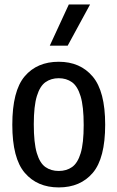

<svg xmlns="http://www.w3.org/2000/svg" viewBox="-20 -828 525 858"><path d="M242.5 9.5Q146.5 9.5 90.8 -55.5Q35 -120.5 35 -270.5Q35 -421.5 90.2 -486.8Q145.5 -552 242.5 -552Q338.5 -552 394.2 -486Q450 -420 450 -271Q450 -121 394.8 -55.8Q339.5 9.5 242.5 9.5ZM242.5 -64Q277 -64 302 -81.5Q327 -99 340.5 -143.5Q354 -188 354 -269Q354 -352.5 340.2 -397.8Q326.5 -443 301.5 -460.8Q276.5 -478.5 242.5 -478.5Q208.5 -478.5 183.5 -461Q158.5 -443.5 144.8 -398.8Q131 -354 131 -272.5Q131 -189.5 144.5 -144.2Q158 -99 183 -81.5Q208 -64 242.5 -64ZM202.5 -624 287.5 -808H382.5L282.5 -624Z"/></svg>

Font: Encode Sans Condensed Medium
Style: Regular
Weight: 500
Width: 3
Designer: Multiple Designers
Foundry: Impallari Type
Version: Version 3.000; ttfautohint (v1.8.3) -l 8 -r 50 -G 200 -x 14 